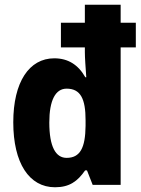

<svg xmlns="http://www.w3.org/2000/svg" viewBox="-20 -831 596 810"><path d="M212 -41C273 -41 307 -66 339 -112H347L371 -51H489V-631H553V-735H489V-811H338V-735H237V-631H338V-611C338 -587 341 -548 344 -505H340C310 -558 267 -585 209 -585C103 -585 36 -485 36 -315C36 -143 103 -41 212 -41ZM261 -165C215 -165 188 -212 188 -314C188 -408 214 -457 261 -457C320 -457 341 -414 341 -324V-300C340 -207 318 -165 261 -165Z"/></svg>

Font: Noto Sans Tamil UI Condensed ExtraBold
Style: Regular
Weight: 800
Width: 3
Designer: Jelle Bosma - Monotype Design Team
Foundry: Monotype Imaging Inc.
Version: Version 2.004